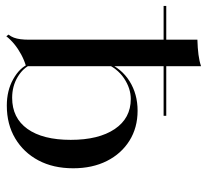

<svg xmlns="http://www.w3.org/2000/svg" viewBox="-54 -626 686 637"><g transform="rotate(90 289.5 -308.0)"><path d="M338.7 -421Q395.2 -421 438.3 -394Q481.5 -366.9 505.6 -319Q529.8 -271 529.8 -207.3Q529.8 -141.1 503.6 -91.9Q477.4 -42.7 430.6 -14.9Q383.9 12.9 321.8 12.9Q271.8 12.9 233.9 -8.5Q196 -29.8 183.9 -59.7L185.5 -67.7Q196.8 -41.1 227 -23Q257.3 -4.8 296 -4.8Q362.9 -4.8 399.2 -55.6Q435.5 -106.5 435.5 -199.2Q435.5 -291.9 399.6 -345.2Q363.7 -398.4 300 -398.4Q264.5 -398.4 231 -375.8Q197.6 -353.2 179.8 -310.5L178.2 -318.5Q198.4 -367.7 241.1 -394.4Q283.9 -421 338.7 -421ZM191.1 -50.8Q171.8 -45.2 152.8 -35.1Q133.9 -25 118.1 -12.1Q102.4 0.8 91.9 14.5L86.3 7.3Q92.7 -0.8 96.4 -10.5Q100 -20.2 101.6 -32.7Q103.2 -45.2 103.2 -61.3V-207.3H191.1V0ZM103.2 -207.3V-619.4Q131.5 -620.2 152.8 -623Q174.2 -625.8 191.1 -631.5V-207.3ZM-8.9 -507.3V-516.1H355.6V-507.3Z"/></g></svg>

Font: Playfair 144pt SemiExpanded Medium
Style: Regular
Weight: 500
Width: 6
Designer: Claus Eggers Sørensen
Foundry: Claus Eggers Sørensen
Version: Version 2.203